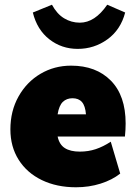

<svg xmlns="http://www.w3.org/2000/svg" viewBox="-20 -784 577 813"><path d="M512 -261Q512 -235 509 -206H224Q231 -172 254.5 -157Q278 -142 318 -142Q354 -142 385.5 -152.5Q417 -163 449 -184L489 -49Q455 -22 406 -6.5Q357 9 302 9Q220 9 157 -21.5Q94 -52 59 -107.5Q24 -163 24 -236Q24 -314 58.5 -375.5Q93 -437 151.5 -471.5Q210 -506 281 -506Q387 -506 449.5 -442.5Q512 -379 512 -261ZM224 -300H344Q341 -336 327 -352Q313 -368 287 -368Q262 -368 246 -352.5Q230 -337 224 -300ZM119 -731 200 -764Q221 -725 251.5 -706.5Q282 -688 318 -688Q382 -688 434 -764L510 -731Q491 -658 435 -617.5Q379 -577 309 -577Q241 -577 189 -617.5Q137 -658 119 -731Z"/></svg>

Font: Nunito Sans Heavy Heavy
Style: Italic
Weight: 400
Italic angle: -4.541°
Designer: Vernon Adams
Foundry: Vernon Adams
Version: Version 2.002